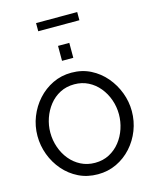

<svg xmlns="http://www.w3.org/2000/svg" viewBox="-156 -1208 1059 1316"><g transform="rotate(-15 374.0 -550.5)"><path d="M373 5Q298 5 237 -25Q176 -55 131.5 -106.5Q87 -158 63 -222.5Q39 -287 39 -355Q39 -426 64.5 -490.5Q90 -555 135.5 -605.5Q181 -656 242 -685.5Q303 -715 375 -715Q450 -715 511 -684Q572 -653 616 -601Q660 -549 684 -485Q708 -421 708 -354Q708 -283 683 -218.5Q658 -154 612.5 -103.5Q567 -53 506 -24Q445 5 373 5ZM130 -355Q130 -301 147.5 -250.5Q165 -200 197 -161Q229 -122 274 -99Q319 -76 374 -76Q431 -76 476 -100Q521 -124 552.5 -164Q584 -204 600.5 -254Q617 -304 617 -355Q617 -409 599.5 -459Q582 -509 549.5 -548.5Q517 -588 472.5 -610.5Q428 -633 374 -633Q317 -633 272 -609.5Q227 -586 195.5 -546Q164 -506 147 -456.5Q130 -407 130 -355ZM335 -810V-916H415V-810ZM230 -1048V-1106H522V-1048Z"/></g></svg>

Font: Raleway Medium
Style: Regular
Weight: 500
Designer: Matt McInerney, Pablo Impallari, Rodrigo Fuenzalida
Foundry: Matt McInerney, Pablo Impallari, Rodrigo Fuenzalida
Version: Version 4.026